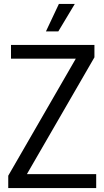

<svg xmlns="http://www.w3.org/2000/svg" viewBox="-20 -958 532 978"><path d="M22 0V-63L366 -659H36V-729H461V-666L117 -71H470V0ZM214 -798 280 -938H361L277 -798Z"/></svg>

Font: Mona Sans SemiCondensed
Style: Regular
Weight: 400
Width: 4
Designer: Deni Anggara
Foundry: GitHub
Version: Version 2.000